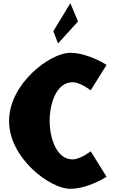

<svg xmlns="http://www.w3.org/2000/svg" viewBox="-20 -1172 727 1207"><path d="M315.3 -976 344.8 -899 470.4 -1037 422.4 -1152ZM435.6 -170C335.9 -170 292.1 -302 292.1 -413C292.1 -523 335.9 -655 435.6 -655C486.2 -655 549.9 -604 549.9 -604L649.9 -764C649.9 -764 534.9 -840 420.3 -840C296.9 -840 37.1 -648 37.1 -411C37.1 -175 297.4 15 420.3 15C534.9 15 649.9 -61 649.9 -61L549.9 -221C549.9 -221 486.2 -170 435.6 -170Z"/></svg>

Font: Blink
Style: Wide
Weight: 400
Designer: Mew Too
Foundry: Cannot Into Space Fonts
Version: Version 001.000